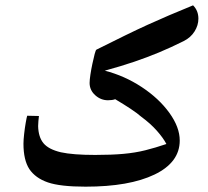

<svg xmlns="http://www.w3.org/2000/svg" viewBox="-20 -835 781 720"><path d="M301 -135Q206 -135 159.5 -151Q113 -167 90 -201Q68 -235 68 -296Q68 -310 70.5 -332.5Q73 -355 76.5 -375Q80 -395 82 -401L126 -400Q125 -390 124 -381Q123 -372 123 -362Q124 -321 143 -298Q162 -275 208 -264Q231 -259 263 -256.5Q295 -254 337 -254Q398 -254 442.5 -258Q487 -262 525 -271.5Q563 -281 604 -295Q592 -318 568 -345Q544 -372 510 -397Q494 -411 469 -427.5Q444 -444 412 -463Q401 -459 385 -459Q358 -459 337 -478Q316 -497 316 -524Q316 -535 319 -555Q322 -575 326.5 -596Q331 -617 335 -632.5Q339 -648 342 -649Q402 -679 448 -701.5Q494 -724 533.5 -742Q573 -760 614 -777.5Q655 -795 704 -815Q714 -805 719 -792.5Q724 -780 724 -765Q724 -740 709.5 -717Q695 -694 669 -681Q621 -657 576.5 -638.5Q532 -620 483.5 -603.5Q435 -587 373 -570Q447 -551 511.5 -508.5Q576 -466 615 -412Q654 -358 654 -308Q654 -226 559.5 -180.5Q465 -135 301 -135Z"/></svg>

Font: Noto Naskh Arabic UI
Style: Regular
Weight: 400
Designer: Monotype Design Team, David Williams, Mohamad Dakak and Nizar Qandah
Foundry: Monotype Imaging Inc.
Version: Version 2.014